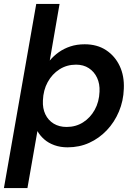

<svg xmlns="http://www.w3.org/2000/svg" viewBox="-36 -740 699 980"><path d="M-16 220 149 -720H268L218 -431Q238 -455 264 -473.5Q290 -492 323 -503Q356 -514 396 -514Q460 -514 505.5 -484Q551 -454 575 -403Q599 -352 596 -287Q594 -225 571 -170.5Q548 -116 509 -75Q470 -34 419.5 -11Q369 12 309 12Q272 12 241.5 1Q211 -10 189.5 -29Q168 -48 155 -71L104 220ZM304 -92Q351 -92 388 -115.5Q425 -139 447.5 -179.5Q470 -220 472 -272Q474 -312 459.5 -343Q445 -374 417.5 -392Q390 -410 352 -410Q305 -410 267.5 -386Q230 -362 207.5 -321Q185 -280 183 -227Q181 -187 195.5 -156.5Q210 -126 238 -109Q266 -92 304 -92Z"/></svg>

Font: DM Sans 16pt SemiBold
Style: Italic
Weight: 600
Italic angle: -10°
Version: Version 4.004;gftools[0.9.30]